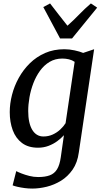

<svg xmlns="http://www.w3.org/2000/svg" viewBox="-20 -857 597 1127"><path d="M442.6 38Q434.6 97.7 406.3 138.5Q378 179.3 338.3 203.8Q298.5 228.2 254.3 239.1Q210.1 249.9 169.4 249.9Q147.2 249.9 124.3 246.9Q101.4 243.8 82.7 239.5Q63.9 235.2 54.1 231L75.3 147.5Q85.8 153.1 106.2 161.1Q126.6 169.2 152.2 175.7Q177.8 182.2 204.1 182.2Q245 182.2 272.1 172.1Q299.2 162.1 314.8 136.8Q330.4 111.6 336.7 66.5L355.2 -63.4Q338.7 -45 315.9 -28.3Q293.2 -11.6 264.7 -0.8Q236.3 10 203 10Q145.8 10 109.1 -17.7Q72.3 -45.5 54.8 -92.7Q37.2 -140 37.2 -199.1Q37.2 -248.4 50.5 -300.3Q63.8 -352.3 90.2 -399.9Q116.6 -447.6 155.3 -485.7Q194.1 -523.7 244.7 -545.9Q295.4 -568 357.8 -568Q387.4 -568 417.6 -561.4Q447.7 -554.9 468.2 -546.4L532.5 -568ZM418.2 -494Q403.5 -504.2 384.6 -508.8Q365.7 -513.3 346.1 -513.3Q304 -513.3 271.3 -493.9Q238.6 -474.4 214.9 -441.6Q191.2 -408.8 175.8 -368.6Q160.4 -328.3 153 -285.8Q145.6 -243.4 145.6 -205.1Q145.6 -169.9 151.5 -142.4Q157.4 -114.9 168.9 -95.5Q180.5 -76.1 197 -66Q213.6 -55.9 234.7 -55.9Q264.5 -55.9 289.5 -67.4Q314.6 -78.9 333.8 -96.9Q353 -114.9 364.9 -133.9ZM234.1 -815.6 273.9 -836.8Q298.9 -804.4 324.3 -771.6Q349.8 -738.8 375.9 -706.1Q412.9 -738.8 444.3 -771.6Q475.7 -804.4 513.5 -836.8L550.3 -812.2L403 -631.4H332.6Z"/></svg>

Font: Merriweather 7pt Light
Style: Italic
Weight: 300
Italic angle: -7.8°
Designer: Eben Sorkin
Foundry: Eben Sorkin
Version: Version 2.200;gftools[0.9.31]